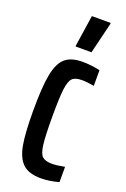

<svg xmlns="http://www.w3.org/2000/svg" viewBox="-142 -761 535 816"><g transform="rotate(20 126.0 -353.0)"><path d="M28 -253Q28 -360 39 -416Q50 -472 77 -495Q104 -518 155 -518Q194 -518 234 -509V-438Q202 -444 179 -444Q149 -444 136 -431.5Q123 -419 118 -381Q113 -343 113 -257Q113 -167 118 -128.5Q123 -90 136.5 -78Q150 -66 181 -66Q200 -66 237 -73V-4Q195 8 156 8Q101 8 74 -18Q47 -44 37.5 -98Q28 -152 28 -253ZM104 -569V-574L125 -714H210V-709L176 -569Z"/></g></svg>

Font: Saira Ultra Condensed SemiBold
Style: Regular
Weight: 600
Width: 1
Designer: Hector Gatti with collaboration of the Omnibus-Type team
Foundry: Omnibus-Type
Version: Version 1.001; ttfautohint (v1.8)